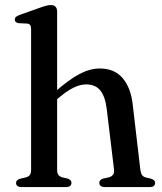

<svg xmlns="http://www.w3.org/2000/svg" viewBox="-20 -758 658 778"><path d="M211.5 -711.5V-69.5Q211.5 -56 216.8 -49.2Q222 -42.5 231.5 -39.5L254 -34.5Q269.5 -29 269.5 -17.5Q269.5 0 246.5 0H67.5Q56 0 50.5 -4.5Q45 -9 45 -16.5Q45 -23 49.2 -27.2Q53.5 -31.5 62.5 -34L86 -39.5Q96 -42.5 101 -49Q106 -55.5 106 -69V-640Q106 -651.5 102.2 -656.5Q98.5 -661.5 90 -662.5L56 -664Q47.5 -665.5 43.8 -669Q40 -672.5 40 -678.5Q40 -685 44.2 -689.2Q48.5 -693.5 59.5 -697.5L142.5 -727Q158 -732.5 168 -735Q178 -737.5 186 -737.5Q199 -737.5 205.2 -730.5Q211.5 -723.5 211.5 -711.5ZM197.5 -344 178 -364 199.5 -383Q259 -435.5 301.8 -458Q344.5 -480.5 384 -480.5Q444.5 -480.5 477.8 -440.5Q511 -400.5 518 -332.5L548.5 -71.5Q550.5 -56.5 555.2 -49.2Q560 -42 570.5 -39L591.5 -34Q600 -31.5 604.2 -27.2Q608.5 -23 608.5 -16.5Q608.5 -9 603.2 -4.5Q598 0 586 0H406Q382.5 0 382.5 -17.5Q382.5 -29 398 -34.5L421.5 -39.5Q432 -42.5 437.8 -49.8Q443.5 -57 442 -71.5L412.5 -316.5Q406.5 -366 386.8 -391Q367 -416 329 -416Q305 -416 278 -402.8Q251 -389.5 219 -362.5Z"/></svg>

Font: Fraunces 11pt
Style: Regular
Weight: 400
Version: Version 1.000;[b76b70a41]